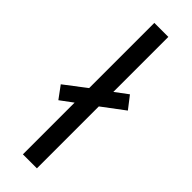

<svg xmlns="http://www.w3.org/2000/svg" viewBox="-277 -772 785 785"><g transform="rotate(45 115.0 -380.0)"><path d="M73 0H154V-358L250 -430L209 -483L154 -442V-760H73V-383L-20 -312L19 -259L73 -299Z"/></g></svg>

Font: Noto Sans Myanmar UI ExtraCondensed
Style: Regular
Weight: 400
Width: 2
Designer: Monotype Design Team
Foundry: Monotype Imaging Inc.
Version: Version 2.103